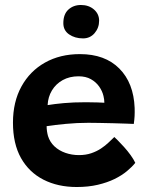

<svg xmlns="http://www.w3.org/2000/svg" viewBox="-20 -750 596 770"><path d="M522.5 -97Q510 -81 489.2 -63.8Q468.5 -46.5 439.5 -32.2Q410.5 -18 372.5 -9Q334.5 0 287.5 0Q212 0 154.2 -29.5Q96.5 -59 64.2 -116.2Q32 -173.5 32 -258Q32 -341.5 66 -403.2Q100 -465 160.5 -499Q221 -533 300.5 -533Q401 -533 458.5 -475.2Q516 -417.5 520 -317Q520.5 -299.5 519.8 -284.8Q519 -270 516.5 -253Q509.5 -253.5 486.5 -254.2Q463.5 -255 434 -255.8Q404.5 -256.5 377.2 -257Q350 -257.5 334.5 -257.5Q289 -257.5 244 -253.2Q199 -249 167 -244Q167 -233.5 168.5 -223.5Q170 -213.5 172.5 -204.5Q180 -180.5 198.2 -163.2Q216.5 -146 242.2 -137Q268 -128 296.5 -128Q324 -128 346 -135.5Q368 -143 385.2 -154.5Q402.5 -166 415.5 -178.5Q428.5 -191 438.5 -200.5Q441.5 -198 452.5 -187Q463.5 -176 477.5 -160.5Q491.5 -145 503.8 -128Q516 -111 522.5 -97ZM171 -328.5Q198 -333 236.2 -336.5Q274.5 -340 324.5 -340Q351 -340 370.8 -339.2Q390.5 -338.5 398.5 -338Q398.5 -350.5 395 -365Q390.5 -384.5 377.8 -402.8Q365 -421 344.5 -432.5Q324 -444 295 -444Q259 -444 231.5 -428.8Q204 -413.5 188.2 -387.2Q172.5 -361 171 -328.5ZM304.5 -730Q336 -730 356.8 -712Q377.5 -694 377.5 -667Q377.5 -638.5 359.5 -617.2Q341.5 -596 313 -596Q280.5 -596 257.2 -612Q234 -628 234 -657Q234 -693 254.2 -711.5Q274.5 -730 304.5 -730Z"/></svg>

Font: Grandstander Thin SemiBold
Style: Regular
Weight: 600
Version: Version 1.200